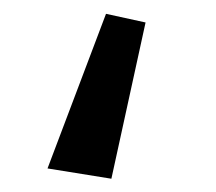

<svg xmlns="http://www.w3.org/2000/svg" viewBox="-20 -158 317 282"><path d="M135.7 -137.7 49.8 89.4 143.6 104.5 193.8 -125Z"/></svg>

Font: Winston Medium
Style: Regular
Weight: 500
Designer: Vernon Adams, Kim Jin-seong, David Berlow, Cristiano Sobral
Foundry: The Winston Project Authors
Version: Version 3.004